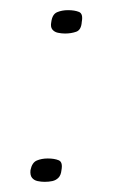

<svg xmlns="http://www.w3.org/2000/svg" viewBox="-20 -357 224 378"><path d="M40 -22Q43 -37 52.5 -41Q62 -45 74 -45Q87 -45 95.5 -41.5Q104 -38 101 -22Q100 -12 95 -7Q90 -2 83 -0.5Q76 1 68 1Q61 1 54 -0.5Q47 -2 43 -7Q39 -12 40 -22ZM81 -314Q83 -329 92.5 -333Q102 -337 114 -337Q127 -337 135.5 -333.5Q144 -330 141 -314Q140 -298 130 -294.5Q120 -291 108 -291Q101 -291 94 -292.5Q87 -294 83 -299Q79 -304 81 -314Z"/></svg>

Font: Genos Light
Style: Italic
Weight: 300
Italic angle: -8°
Designer: Robert E. Leuschke
Foundry: Robert E. Leuschke
Version: Version 1.010